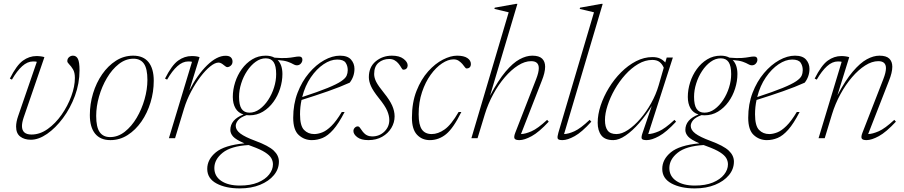

<svg xmlns="http://www.w3.org/2000/svg" viewBox="-20 -730 4775 1014"><path d="M400 -358.5Q400 -289.5 375.8 -224Q351.5 -158.5 312.5 -106.2Q273.5 -54 228.8 -23Q184 8 143 8Q108.5 8 86.8 -8.8Q65 -25.5 65 -61.5Q65 -86 76 -117.5L174.5 -403.5Q172 -404.5 167.5 -405Q163 -405.5 154.5 -405.5Q125 -405.5 97.2 -380.5Q69.5 -355.5 43 -309.5L32 -315Q67.5 -385.5 101 -409.8Q134.5 -434 173 -434Q184.5 -434 197 -432.2Q209.5 -430.5 214.5 -428L105 -109.5Q96 -82.5 96 -64.5Q96 -19.5 146.5 -19.5Q191 -19.5 232 -48.8Q273 -78 305.2 -124Q337.5 -170 356.5 -221.8Q375.5 -273.5 375.5 -318.5Q375.5 -347 365.5 -363.8Q355.5 -380.5 345.5 -390.2Q335.5 -400 335.5 -407Q335.5 -420.5 344.8 -428.2Q354 -436 365.5 -436Q383 -436 391.5 -419Q400 -402 400 -358.5Z M683.5 -436Q737 -436 764.5 -401.8Q792 -367.5 792 -303.5Q792 -245 775 -189Q758 -133 727 -88.2Q696 -43.5 654.2 -16.8Q612.5 10 563 10Q510 10 482.2 -24.2Q454.5 -58.5 454.5 -122.5Q454.5 -181 471.5 -237Q488.5 -293 519.5 -337.8Q550.5 -382.5 592.2 -409.2Q634 -436 683.5 -436ZM561.5 -6Q603 -6 639 -34.2Q675 -62.5 701.8 -107.8Q728.5 -153 743.5 -205.8Q758.5 -258.5 758.5 -308Q758.5 -367.5 740 -393.8Q721.5 -420 685 -420Q643.5 -420 607.5 -391.8Q571.5 -363.5 544.8 -318.2Q518 -273 503 -220.2Q488 -167.5 488 -118Q488 -58.5 506.5 -32.2Q525 -6 561.5 -6Z M994 -403.5Q991.5 -404.5 987 -405Q982.5 -405.5 974 -405.5Q944.5 -405.5 916.8 -380.5Q889 -355.5 862.5 -309.5L851.5 -315Q887 -385.5 920.5 -409.8Q954 -434 992.5 -434Q1019 -434 1034 -428L979.5 -251.5Q1022.5 -335.5 1074 -385.5Q1125.5 -435.5 1171.5 -435.5Q1190.5 -435.5 1199.2 -427Q1208 -418.5 1208 -405Q1208 -391.5 1199 -383.5Q1190 -375.5 1180 -375.5Q1176.5 -375.5 1171.8 -378.8Q1167 -382 1161.5 -386.5Q1156.5 -391 1149.2 -395.2Q1142 -399.5 1134 -399.5Q1115.5 -399.5 1090.2 -379.2Q1065 -359 1038.5 -324.2Q1012 -289.5 989 -246Q966 -202.5 952 -156.5L904.5 0H872Z M1246 265Q1172 265 1123.2 238.8Q1074.5 212.5 1074.5 162Q1074.5 112 1119.8 74.5Q1165 37 1271 27Q1225.5 7.5 1211 -9Q1196.5 -25.5 1196.5 -43.5Q1196.5 -98.5 1266 -125.5Q1237.5 -134 1223.5 -158.5Q1209.5 -183 1209.5 -218Q1209.5 -256.5 1221.8 -295Q1234 -333.5 1257 -365.2Q1280 -397 1312 -416.5Q1344 -436 1383.5 -436Q1410.5 -436 1429.5 -425.5Q1469.5 -422 1493.8 -423.8Q1518 -425.5 1532.8 -428.5Q1547.5 -431.5 1559.5 -431.5Q1577 -431.5 1577 -414.5Q1577 -403.5 1568.8 -394.2Q1560.5 -385 1547.5 -385Q1538.5 -385 1528.8 -391Q1519 -397 1500.2 -403.8Q1481.5 -410.5 1446.5 -413Q1471.5 -387.5 1471.5 -339Q1471.5 -301 1459.2 -262.2Q1447 -223.5 1424 -191.8Q1401 -160 1369 -140.5Q1337 -121 1297.5 -121Q1289.5 -121 1282 -122Q1250 -110.5 1237.5 -95.2Q1225 -80 1225 -65Q1225 -43.5 1249.2 -25Q1273.5 -6.5 1329 14Q1398 39.5 1425.5 65.2Q1453 91 1453 123.5Q1453 163 1426.5 195Q1400 227 1353.5 246Q1307 265 1246 265ZM1297.5 -135Q1325.5 -135 1351 -153.5Q1376.5 -172 1396.2 -202Q1416 -232 1427.2 -267.8Q1438.5 -303.5 1438.5 -338.5Q1438.5 -382 1425 -402Q1411.5 -422 1383.5 -422Q1355.5 -422 1330 -403.5Q1304.5 -385 1284.8 -355Q1265 -325 1253.8 -289.2Q1242.5 -253.5 1242.5 -218.5Q1242.5 -175 1256 -155Q1269.5 -135 1297.5 -135ZM1112 157.5Q1112 200.5 1148.2 225.2Q1184.5 250 1246.5 250Q1303 250 1342 233.8Q1381 217.5 1401.2 191.8Q1421.5 166 1421.5 138Q1421.5 121 1412.8 105.5Q1404 90 1380 74.5Q1356 59 1309 42Q1300.5 39 1293 36Q1199.5 41.5 1155.8 76.8Q1112 112 1112 157.5Z M1800 -138.5Q1768.5 -77.5 1740 -45.2Q1711.5 -13 1683.8 -1.5Q1656 10 1627 10Q1587 10 1557.8 -16.8Q1528.5 -43.5 1528.5 -108Q1528.5 -180 1551.5 -240Q1574.5 -300 1611.8 -344Q1649 -388 1692 -412Q1735 -436 1775.5 -436Q1816 -436 1834 -415.2Q1852 -394.5 1852 -366.5Q1852 -326 1827 -293.5Q1777.5 -271 1711.8 -248Q1646 -225 1572.5 -202Q1564.5 -165 1564.5 -126.5Q1564.5 -65.5 1585.8 -43.8Q1607 -22 1639.5 -22Q1659 -22 1681.8 -30.8Q1704.5 -39.5 1730.2 -64.8Q1756 -90 1785 -138.5ZM1760.5 -415.5Q1726 -415.5 1689 -390.8Q1652 -366 1621.5 -321.5Q1591 -277 1576 -217.5Q1661.5 -245.5 1710.2 -265.5Q1759 -285.5 1781.8 -301Q1804.5 -316.5 1810.5 -330.2Q1816.5 -344 1816.5 -359.5Q1816.5 -382.5 1805.2 -399Q1794 -415.5 1760.5 -415.5Z M1869.5 -62.5Q1876.5 -62.5 1882.2 -53.5Q1888 -44.5 1897 -33Q1916 -9.5 1945.5 -9.5Q1983.5 -9.5 2009.8 -34.8Q2036 -60 2036 -96Q2036 -119 2024.8 -145.2Q2013.5 -171.5 1981.5 -211Q1949.5 -251 1938.8 -276Q1928 -301 1928 -322.5Q1928 -376 1964.2 -406Q2000.5 -436 2050 -436Q2089.5 -436 2111.2 -419.2Q2133 -402.5 2133 -384.5Q2133 -375 2127.2 -368.5Q2121.5 -362 2110 -362Q2105 -362 2099.8 -371.8Q2094.5 -381.5 2085.5 -393Q2076.5 -404.5 2064.2 -411.5Q2052 -418.5 2036 -418.5Q2002.5 -418.5 1979.2 -398.8Q1956 -379 1956 -339Q1956 -319 1967 -297.5Q1978 -276 2008 -239Q2038 -202 2051 -172.8Q2064 -143.5 2064 -115.5Q2064 -83 2046.8 -54.2Q2029.5 -25.5 1998.5 -7.8Q1967.5 10 1925.5 10Q1887 10 1866.8 -5.5Q1846.5 -21 1846.5 -38Q1846.5 -48 1853.5 -55.2Q1860.5 -62.5 1869.5 -62.5Z M2375 -416.5Q2346.5 -416.5 2314.5 -395.2Q2282.5 -374 2254.5 -335.2Q2226.5 -296.5 2208.8 -243.5Q2191 -190.5 2191 -126.5Q2191 -70.5 2208 -46.2Q2225 -22 2260 -22Q2293.5 -22 2328.2 -46.5Q2363 -71 2402 -138.5H2416.5Q2374.5 -53 2336 -21.5Q2297.5 10 2250 10Q2208.5 10 2182 -18.8Q2155.5 -47.5 2155.5 -108Q2155.5 -189 2179.8 -250.2Q2204 -311.5 2241.2 -353Q2278.5 -394.5 2319.2 -415.2Q2360 -436 2393.5 -436Q2429.5 -436 2448.2 -423.5Q2467 -411 2467 -391Q2467 -381.5 2461.2 -375Q2455.5 -368.5 2444 -368.5Q2439.5 -368.5 2434.5 -376Q2429.5 -383.5 2421.5 -392.5Q2413.5 -401.5 2402.5 -409Q2391.5 -416.5 2375 -416.5Z M2540.5 -126.5 2502 0H2469.5L2666.5 -665L2591 -683L2593 -689.5L2704 -709.5H2712.5L2568 -224.5Q2611 -305.5 2650 -351.8Q2689 -398 2724.2 -417Q2759.5 -436 2791 -436Q2827 -436 2843 -420.5Q2859 -405 2859 -377.5Q2859 -347 2841 -302.5L2731.5 -22Q2754.5 -22.5 2787.2 -36.8Q2820 -51 2869.5 -97L2878 -87.5Q2826.5 -32 2788 -11Q2749.5 10 2723 10Q2701.5 10 2697.2 1Q2693 -8 2701.5 -29.5L2811.5 -312Q2825.5 -348 2825.5 -370Q2825.5 -407 2785 -407Q2751.5 -407 2715.8 -384.2Q2680 -361.5 2646.2 -322.2Q2612.5 -283 2585 -232.5Q2557.5 -182 2540.5 -126.5Z M3117 -665 3041.5 -683 3043.5 -689.5 3154.5 -709.5H3163L2959 -22Q2982 -22.5 3014 -37Q3046 -51.5 3094 -97L3103 -87.5Q3053 -32 3015 -11Q2977 10 2950.5 10Q2928 10 2925.2 1.2Q2922.5 -7.5 2929 -29.5Z M3374 -29.5 3422 -170.5Q3391.5 -121 3355.8 -80Q3320 -39 3284.2 -14.5Q3248.5 10 3219 10Q3175 10 3155.8 -15Q3136.5 -40 3136.5 -82Q3136.5 -125 3152.2 -172.8Q3168 -220.5 3195.8 -266Q3223.5 -311.5 3260.2 -348.2Q3297 -385 3339.2 -406.8Q3381.5 -428.5 3425.5 -428.5Q3450 -428.5 3466 -420.8Q3482 -413 3493.5 -400L3501 -426H3533.5L3403.5 -22Q3426.5 -22.5 3459.2 -36.5Q3492 -50.5 3542 -97L3550.5 -87.5Q3499 -32 3460.5 -11Q3422 10 3395.5 10Q3372 10 3369 1.5Q3366 -7 3374 -29.5ZM3175 -96Q3175 -59.5 3189 -40.8Q3203 -22 3235.5 -22Q3264 -22 3297 -44Q3330 -66 3361.8 -102.8Q3393.5 -139.5 3419 -185.2Q3444.5 -231 3458.5 -279L3485.5 -372.5Q3477 -392 3463 -402.8Q3449 -413.5 3425 -413.5Q3387 -413.5 3350.5 -392Q3314 -370.5 3282.2 -335.2Q3250.5 -300 3226.5 -257.8Q3202.5 -215.5 3188.8 -173.2Q3175 -131 3175 -96Z M3649 265Q3575 265 3526.2 238.8Q3477.5 212.5 3477.5 162Q3477.5 112 3522.8 74.5Q3568 37 3674 27Q3628.5 7.5 3614 -9Q3599.5 -25.5 3599.5 -43.5Q3599.5 -98.5 3669 -125.5Q3640.5 -134 3626.5 -158.5Q3612.5 -183 3612.5 -218Q3612.5 -256.5 3624.8 -295Q3637 -333.5 3660 -365.2Q3683 -397 3715 -416.5Q3747 -436 3786.5 -436Q3813.5 -436 3832.5 -425.5Q3872.5 -422 3896.8 -423.8Q3921 -425.5 3935.8 -428.5Q3950.5 -431.5 3962.5 -431.5Q3980 -431.5 3980 -414.5Q3980 -403.5 3971.8 -394.2Q3963.5 -385 3950.5 -385Q3941.5 -385 3931.8 -391Q3922 -397 3903.2 -403.8Q3884.5 -410.5 3849.5 -413Q3874.5 -387.5 3874.5 -339Q3874.5 -301 3862.2 -262.2Q3850 -223.5 3827 -191.8Q3804 -160 3772 -140.5Q3740 -121 3700.5 -121Q3692.5 -121 3685 -122Q3653 -110.5 3640.5 -95.2Q3628 -80 3628 -65Q3628 -43.5 3652.2 -25Q3676.5 -6.5 3732 14Q3801 39.5 3828.5 65.2Q3856 91 3856 123.5Q3856 163 3829.5 195Q3803 227 3756.5 246Q3710 265 3649 265ZM3700.5 -135Q3728.5 -135 3754 -153.5Q3779.5 -172 3799.2 -202Q3819 -232 3830.2 -267.8Q3841.5 -303.5 3841.5 -338.5Q3841.5 -382 3828 -402Q3814.5 -422 3786.5 -422Q3758.5 -422 3733 -403.5Q3707.5 -385 3687.8 -355Q3668 -325 3656.8 -289.2Q3645.5 -253.5 3645.5 -218.5Q3645.5 -175 3659 -155Q3672.5 -135 3700.5 -135ZM3515 157.5Q3515 200.5 3551.2 225.2Q3587.5 250 3649.5 250Q3706 250 3745 233.8Q3784 217.5 3804.2 191.8Q3824.5 166 3824.5 138Q3824.5 121 3815.8 105.5Q3807 90 3783 74.5Q3759 59 3712 42Q3703.5 39 3696 36Q3602.5 41.5 3558.8 76.8Q3515 112 3515 157.5Z M4203 -138.5Q4171.5 -77.5 4143 -45.2Q4114.5 -13 4086.8 -1.5Q4059 10 4030 10Q3990 10 3960.8 -16.8Q3931.5 -43.5 3931.5 -108Q3931.5 -180 3954.5 -240Q3977.5 -300 4014.8 -344Q4052 -388 4095 -412Q4138 -436 4178.5 -436Q4219 -436 4237 -415.2Q4255 -394.5 4255 -366.5Q4255 -326 4230 -293.5Q4180.5 -271 4114.8 -248Q4049 -225 3975.5 -202Q3967.5 -165 3967.5 -126.5Q3967.5 -65.5 3988.8 -43.8Q4010 -22 4042.5 -22Q4062 -22 4084.8 -30.8Q4107.5 -39.5 4133.2 -64.8Q4159 -90 4188 -138.5ZM4163.5 -415.5Q4129 -415.5 4092 -390.8Q4055 -366 4024.5 -321.5Q3994 -277 3979 -217.5Q4064.5 -245.5 4113.2 -265.5Q4162 -285.5 4184.8 -301Q4207.5 -316.5 4213.5 -330.2Q4219.5 -344 4219.5 -359.5Q4219.5 -382.5 4208.2 -399Q4197 -415.5 4163.5 -415.5Z M4293.5 -309.5 4282.5 -315Q4318 -385.5 4351.5 -409.8Q4385 -434 4423.5 -434Q4435.5 -434 4447 -432.2Q4458.5 -430.5 4465 -428L4402.5 -226.5Q4445 -306.5 4484 -352.2Q4523 -398 4558 -417Q4593 -436 4624.5 -436Q4660.5 -436 4676.5 -420.5Q4692.5 -405 4692.5 -377.5Q4692.5 -347 4674.5 -302.5L4565 -22Q4588 -22.5 4620.8 -36.8Q4653.5 -51 4703 -97L4711.5 -87.5Q4660 -32 4621.5 -11Q4583 10 4556.5 10Q4535 10 4530.8 1Q4526.5 -8 4535 -29.5L4645 -312Q4659 -348 4659 -370Q4659 -407 4618.5 -407Q4585 -407 4549.2 -384.2Q4513.5 -361.5 4479.8 -322.2Q4446 -283 4418.5 -232.5Q4391 -182 4374 -126.5L4335.5 0H4303L4425 -403.5Q4422.5 -404.5 4418 -405Q4413.5 -405.5 4405 -405.5Q4375.5 -405.5 4347.8 -380.5Q4320 -355.5 4293.5 -309.5Z"/></svg>

Font: Newsreader Text ExtraLight
Style: Italic
Weight: 275
Italic angle: -17°
Designer: Hugues Gentile
Foundry: Production Type
Version: Version 1.001